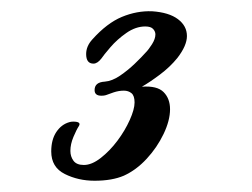

<svg xmlns="http://www.w3.org/2000/svg" viewBox="-20 -649 448 341"><path d="M148 -328Q119 -328 95 -340Q71 -352 71 -380Q71 -401 80 -414.5Q89 -428 103 -432Q106 -433 110 -433Q125 -433 120 -425Q116 -419 110.5 -406Q105 -393 105 -381Q105 -371 110.5 -363.5Q116 -356 129 -356Q143 -356 159 -368.5Q175 -381 188.5 -399Q202 -417 210.5 -436Q219 -455 219 -467Q219 -479 213.5 -483.5Q208 -488 200 -488Q191 -488 182 -485Q173 -482 168 -480Q165 -479 160 -479Q148 -479 148 -489Q148 -503 166 -504Q179 -505 193 -514.5Q207 -524 219.5 -536Q232 -548 239 -556Q244 -561 250 -570.5Q256 -580 256 -588Q256 -593 252 -597.5Q248 -602 238 -602Q221 -602 204.5 -590.5Q188 -579 176 -565Q164 -551 160 -545Q153 -536 146 -536Q133 -536 133 -553Q133 -567 144 -579Q170 -608 196.5 -619Q223 -630 250 -629Q280 -627 296 -615Q312 -603 312 -585Q312 -568 295 -546Q282 -530 264 -516.5Q246 -503 232 -495Q259 -497 270.5 -485.5Q282 -474 282 -455Q282 -435 270.5 -411Q259 -387 240.5 -367Q222 -347 200 -337Q179 -328 148 -328Z"/></svg>

Font: Praise
Style: Regular
Weight: 400
Designer: Robert E. Leuschke
Foundry: Robert E. Leuschke
Version: Version 1.100; ttfautohint (v1.8.3)